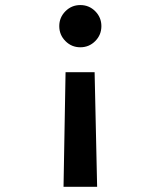

<svg xmlns="http://www.w3.org/2000/svg" viewBox="-20 -547 626 748"><path d="M293 -527.3Q327.1 -527.3 351.1 -503.2Q375 -479 375 -445.3Q375 -411.1 351.1 -387Q327.1 -362.8 293 -362.8Q258.8 -362.8 234.9 -387Q210.9 -411.1 210.9 -445.3Q210.9 -479 234.9 -503.2Q258.8 -527.3 293 -527.3ZM227.5 180.7 235.4 -265.6H348.6L358.4 180.7Z"/></svg>

Font: Caskaydia Cove SemiBold
Style: Regular
Weight: 600
Monospace: yes
Designer: Aaron Bell
Foundry: Saja Typeworks
Version: Version 4.300; ttfautohint (v1.8.3)